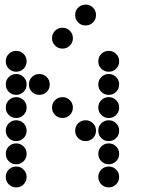

<svg xmlns="http://www.w3.org/2000/svg" viewBox="-20 -815 640 830"><path d="M349 -795Q331 -795 318 -782Q305 -769 305 -751V-749Q305 -731 318 -718Q331 -705 349 -705H351Q369 -705 382 -718Q395 -731 395 -749V-751Q395 -769 382 -782Q369 -795 351 -795ZM249 -695Q231 -695 218 -682Q205 -669 205 -651V-649Q205 -631 218 -618Q231 -605 249 -605H251Q269 -605 282 -618Q295 -631 295 -649V-651Q295 -669 282 -682Q269 -695 251 -695ZM49 -595Q31 -595 18 -582Q5 -569 5 -551V-549Q5 -531 18 -518Q31 -505 49 -505H51Q69 -505 82 -518Q95 -531 95 -549V-551Q95 -569 82 -582Q69 -595 51 -595ZM449 -595Q431 -595 418 -582Q405 -569 405 -551V-549Q405 -531 418 -518Q431 -505 449 -505H451Q469 -505 482 -518Q495 -531 495 -549V-551Q495 -569 482 -582Q469 -595 451 -595ZM49 -495Q31 -495 18 -482Q5 -469 5 -451V-449Q5 -431 18 -418Q31 -405 49 -405H51Q69 -405 82 -418Q95 -431 95 -449V-451Q95 -469 82 -482Q69 -495 51 -495ZM149 -495Q131 -495 118 -482Q105 -469 105 -451V-449Q105 -431 118 -418Q131 -405 149 -405H151Q169 -405 182 -418Q195 -431 195 -449V-451Q195 -469 182 -482Q169 -495 151 -495ZM449 -495Q431 -495 418 -482Q405 -469 405 -451V-449Q405 -431 418 -418Q431 -405 449 -405H451Q469 -405 482 -418Q495 -431 495 -449V-451Q495 -469 482 -482Q469 -495 451 -495ZM49 -395Q31 -395 18 -382Q5 -369 5 -351V-349Q5 -331 18 -318Q31 -305 49 -305H51Q69 -305 82 -318Q95 -331 95 -349V-351Q95 -369 82 -382Q69 -395 51 -395ZM249 -395Q231 -395 218 -382Q205 -369 205 -351V-349Q205 -331 218 -318Q231 -305 249 -305H251Q269 -305 282 -318Q295 -331 295 -349V-351Q295 -369 282 -382Q269 -395 251 -395ZM449 -395Q431 -395 418 -382Q405 -369 405 -351V-349Q405 -331 418 -318Q431 -305 449 -305H451Q469 -305 482 -318Q495 -331 495 -349V-351Q495 -369 482 -382Q469 -395 451 -395ZM49 -295Q31 -295 18 -282Q5 -269 5 -251V-249Q5 -231 18 -218Q31 -205 49 -205H51Q69 -205 82 -218Q95 -231 95 -249V-251Q95 -269 82 -282Q69 -295 51 -295ZM349 -295Q331 -295 318 -282Q305 -269 305 -251V-249Q305 -231 318 -218Q331 -205 349 -205H351Q369 -205 382 -218Q395 -231 395 -249V-251Q395 -269 382 -282Q369 -295 351 -295ZM449 -295Q431 -295 418 -282Q405 -269 405 -251V-249Q405 -231 418 -218Q431 -205 449 -205H451Q469 -205 482 -218Q495 -231 495 -249V-251Q495 -269 482 -282Q469 -295 451 -295ZM49 -195Q31 -195 18 -182Q5 -169 5 -151V-149Q5 -131 18 -118Q31 -105 49 -105H51Q69 -105 82 -118Q95 -131 95 -149V-151Q95 -169 82 -182Q69 -195 51 -195ZM449 -195Q431 -195 418 -182Q405 -169 405 -151V-149Q405 -131 418 -118Q431 -105 449 -105H451Q469 -105 482 -118Q495 -131 495 -149V-151Q495 -169 482 -182Q469 -195 451 -195ZM49 -95Q31 -95 18 -82Q5 -69 5 -51V-49Q5 -31 18 -18Q31 -5 49 -5H51Q69 -5 82 -18Q95 -31 95 -49V-51Q95 -69 82 -82Q69 -95 51 -95ZM449 -95Q431 -95 418 -82Q405 -69 405 -51V-49Q405 -31 418 -18Q431 -5 449 -5H451Q469 -5 482 -18Q495 -31 495 -49V-51Q495 -69 482 -82Q469 -95 451 -95Z"/></svg>

Font: Doto Rounded Black
Style: Regular
Weight: 900
Monospace: yes
Version: Version 1.000